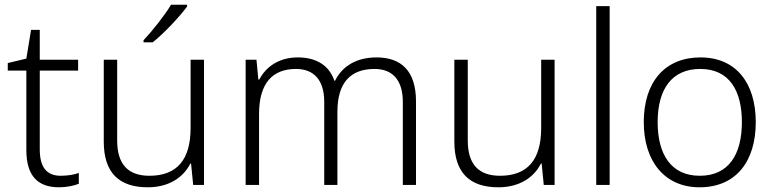

<svg xmlns="http://www.w3.org/2000/svg" viewBox="-20 -786 3289 816"><path d="M238 -39C177 -39 149 -77 149 -151V-486H312V-532H149V-659H112L92 -537L13 -518V-486H92V-148C92 -37 142 10 231 10C264 10 295 3 315 -5V-51C296 -44 268 -39 238 -39Z M775 -758V-766H707C681 -722 627 -654 590 -615V-606H629C679 -646 745 -717 775 -758ZM847 -532H790V-242C790 -107 732 -39 615 -39C525 -39 478 -87 478 -189V-532H421V-184C421 -53 485 10 608 10C699 10 760 -33 789 -91H792L801 0H847Z M1580 -542C1497 -542 1435 -506 1404 -443H1401C1379 -509 1323 -542 1246 -542C1163 -542 1109 -500 1082 -448H1078L1070 -532H1024V0H1081V-302C1081 -431 1137 -493 1238 -493C1312 -493 1358 -448 1358 -353V0H1414V-311C1414 -435 1470 -493 1572 -493C1646 -493 1692 -448 1692 -353V0H1748V-355C1748 -485 1685 -542 1580 -542Z M2337 -532H2280V-242C2280 -107 2222 -39 2105 -39C2015 -39 1968 -87 1968 -189V-532H1911V-184C1911 -53 1975 10 2098 10C2189 10 2250 -33 2279 -91H2282L2291 0H2337Z M2571 0V-760H2514V0Z M3192 -267C3192 -432 3109 -542 2957 -542C2807 -542 2716 -439 2716 -267C2716 -99 2806 10 2953 10C3108 10 3192 -100 3192 -267ZM2775 -267C2775 -408 2836 -493 2956 -493C3081 -493 3133 -399 3133 -267C3133 -131 3078 -39 2954 -39C2832 -39 2775 -130 2775 -267Z"/></svg>

Font: Noto Sans Ethiopic Light
Style: Regular
Weight: 300
Designer: Monotype Design Team
Foundry: Monotype Imaging Inc.
Version: Version 2.102